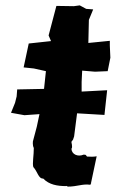

<svg xmlns="http://www.w3.org/2000/svg" viewBox="-20 -685 431 715"><path d="M226 8C228 5 233 14 235 5L231 10C269 10 286 -1 316 3C318 -1 324 -2 318 1L340 -103C329 -101 317 -101 304 -102C298 -112 295 -108 291 -109C270 -100 247 -110 246 -131C252 -137 245 -156 246 -157L252 -165L256 -177L267 -263L369 -257C373 -288 375 -318 379 -349L284 -344V-380L286 -422L334 -418L381 -420L391 -470L389 -515V-533L309 -525L311 -611L327 -650L301 -652L277 -665L255 -662L190 -663C180 -626 171 -590 161 -553L170 -532L87 -523L68 -434L106 -430L151 -420L144 -354L44 -352L42 -326L36 -302L21 -265L71 -256L127 -260L117 -213L104 -164C101 -158 102 -142 105 -135C100 -134 105 -138 106 -137C106 -105 100 -77 104 -63C120 -46 123 -19 141 -20C163 3 194 8 226 8Z"/></svg>

Font: Asimov Print
Style: DIt
Weight: 250
Width: 0
Designer: Google
Version: Version 2.000980: 2014